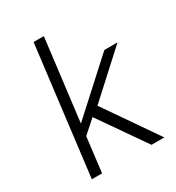

<svg xmlns="http://www.w3.org/2000/svg" viewBox="-169 -804 833 908"><g transform="rotate(-30 247.5 -350.0)"><path d="M152 -700H208L153 -254L423 -500H495L263 -288L462 0H392L216 -253L145 -190L122 0H66Z"/></g></svg>

Font: Haskoy Light
Style: Italic
Weight: 300
Designer: Ertekin Erdin
Foundry: Ertekin Erdin
Version: Version 2.000; ttfautohint (v1.8.4.7-5d5b)